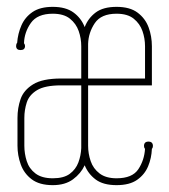

<svg xmlns="http://www.w3.org/2000/svg" viewBox="-20 -530 493 560"><path d="M423 -281H237V-105Q237 -82 244.5 -60Q252 -38 270.5 -24Q289 -10 320 -10Q366 -10 383.5 -36.5Q401 -63 403 -96Q400 -99 400 -104Q400 -117 413 -117Q426 -117 426 -104Q426 -99 423 -96Q422 -69 412 -45Q402 -21 380 -5.5Q358 10 320 10Q281 10 259 -6.5Q237 -23 227 -48Q216 -24 193 -7Q170 10 134 10Q95 10 72.5 -7Q50 -24 40.5 -50.5Q31 -77 31 -105V-186Q31 -215 40 -241Q49 -267 76.5 -284Q104 -301 158 -301H217V-395Q217 -418 209.5 -439.5Q202 -461 184 -475.5Q166 -490 134 -490Q89 -490 70 -463Q51 -436 50 -404Q53 -400 53 -396Q53 -384 40 -384Q27 -384 27 -396Q27 -402 30 -405Q32 -432 42.5 -456Q53 -480 75 -495Q97 -510 134 -510Q172 -510 194.5 -493.5Q217 -477 227 -451Q237 -477 259 -493.5Q281 -510 320 -510Q359 -510 381.5 -493Q404 -476 413.5 -450Q423 -424 423 -395ZM403 -301V-395Q403 -418 395.5 -439.5Q388 -461 370 -475.5Q352 -490 320 -490Q275 -490 256.5 -462.5Q238 -435 237 -402V-301ZM51 -105Q51 -82 58 -60Q65 -38 83.5 -24Q102 -10 134 -10Q166 -10 183.5 -23Q201 -36 208.5 -56Q216 -76 217 -98V-281H158Q111 -281 88 -267Q65 -253 58 -231Q51 -209 51 -186Z"/></svg>

Font: Wire One
Style: Regular
Weight: 400
Designer: Alexei Vanyashin, Gayaneh Bagdasaryan
Foundry: Cyreal
Version: Version 1.102; ttfautohint (v1.8.3)